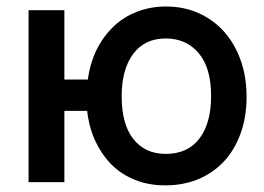

<svg xmlns="http://www.w3.org/2000/svg" viewBox="-20 -554 804 584"><path d="M247.1 -312Q254.4 -363.8 274.4 -403.8Q294.4 -443.8 326.2 -474.1Q356.4 -502.9 397.5 -518.6Q438.5 -534.2 484.9 -534.2Q540 -534.2 585 -513.7Q630.9 -492.7 662.6 -456.5Q694.8 -419.9 712.4 -369.6Q730 -319.3 730 -259.8Q730 -197.3 711.4 -147Q693.4 -97.2 660.2 -62Q627 -26.9 581.5 -8.3Q536.6 9.8 482.9 9.8Q432.6 9.8 393.1 -5.9Q350.6 -22.5 320.8 -51.8Q291 -81.1 270.5 -124Q251 -165 245.1 -216.8H175.8V0H66.9V-522.9H175.8V-312ZM350.1 -261.2Q350.1 -175.3 386.2 -130.4Q421.9 -85.9 483.9 -85.9Q550.3 -85.9 585.9 -131.8Q622.1 -178.2 622.1 -262.2Q622.1 -347.2 584.5 -392.1Q546.9 -437 483.9 -437Q419.9 -437 384.8 -389.6Q350.1 -342.8 350.1 -261.2Z"/></svg>

Font: Rising Sun DemiBold
Style: DemiBold
Weight: 600
Designer: Matt McInerney, Pablo Impallari, Rodrigo Fuenzalida
Foundry: Matt McInerney, Pablo Impallari, Rodrigo Fuenzalida
Version: Version 1.000